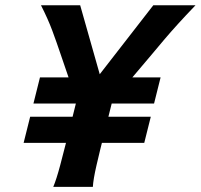

<svg xmlns="http://www.w3.org/2000/svg" viewBox="-20 -726 780 746"><path d="M299.3 -270.5 215.8 -514.6Q199.7 -562.5 183.1 -607.2Q166.5 -651.9 139.2 -705.6H291.5L401.9 -316.4ZM363.3 -270.5 273.4 -316.4 575.7 -705.6H739.7Q700.7 -665 672.4 -633.8Q644 -602.5 620.1 -574.5Q596.2 -546.4 569.8 -514.6ZM109.9 -323.7 135.3 -425.3H604L578.6 -323.7ZM71.8 -170.9 97.2 -272.5H565.9L540.5 -170.9ZM277.8 -335.9H417L385.7 -210.4Q367.7 -139.2 355 -84Q342.3 -28.8 340.8 0H187Q199.2 -28.8 213.9 -84Q228.5 -139.2 246.6 -210.4Z"/></svg>

Font: Andika
Style: Bold Italic
Weight: 700
Italic angle: -14°
Designer: Victor Gaultney, Annie Olsen, Julie Remington, Don Collingsworth, Eric Hays, Becca Hirsbrunner
Foundry: SIL International
Version: Version 6.101